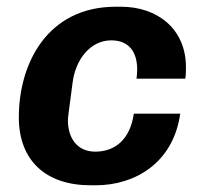

<svg xmlns="http://www.w3.org/2000/svg" viewBox="-20 -541 607 571"><path d="M196 -296C205 -365 249 -421 311 -421C364 -421 388 -386 388 -334C388 -325 387 -316 386 -307H531C533 -319 533 -330 533 -341C533 -457 446 -521 340 -521H324C123 -521 36 -355 36 -192C36 -63 117 10 249 10H265C380 10 495 -55 516 -203H378C367 -127 323 -90 263 -90C210 -90 182 -130 182 -183C182 -191 183 -199 196 -296Z"/></svg>

Font: Chivo
Style: Bold Italic
Weight: 700
Italic angle: -8°
Designer: Hector Gatti
Foundry: Omnibus-Type
Version: Version 1.003;PS 001.003;hotconv 1.0.70;makeotf.lib2.5.58329